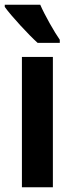

<svg xmlns="http://www.w3.org/2000/svg" viewBox="-35 -786 299 806"><path d="M134 -766H-15V-757C11 -720 88 -637 123 -606H216V-619C194 -650 152 -724 134 -766ZM187 0V-547H57V0Z"/></svg>

Font: Noto Sans Arabic UI XCn
Style: Bold
Weight: 700
Width: 2
Designer: Monotype Design Team, Nadine Chahine and Nizar Qandah
Foundry: Monotype Imaging Inc.
Version: Version 2.010